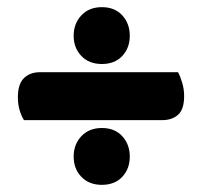

<svg xmlns="http://www.w3.org/2000/svg" viewBox="-20 -558 565 537"><path d="M47 -222Q40 -233 35 -249.5Q30 -266 30 -286Q30 -323 47 -339.5Q64 -356 91 -356H478Q484 -345 489.5 -327Q495 -309 495 -289Q495 -252 478 -237Q461 -222 434 -222ZM186 -120Q186 -154 207.5 -177Q229 -200 265 -200Q301 -200 322 -177Q343 -154 343 -120Q343 -86 322 -63.5Q301 -41 265 -41Q229 -41 207.5 -63.5Q186 -86 186 -120ZM186 -458Q186 -492 207.5 -515Q229 -538 265 -538Q301 -538 322 -515Q343 -492 343 -458Q343 -424 322 -401.5Q301 -379 265 -379Q229 -379 207.5 -401.5Q186 -424 186 -458Z"/></svg>

Font: Baloo Bhaina 2 ExtraBold
Style: Regular
Weight: 800
Designer: Yesha Goshar, Manish Minz, Shuchita Grover and Ek Type
Foundry: Ek Type
Version: Version 1.640;hotconv 1.0.111;makeotfexe 2.5.65597; ttfautoh